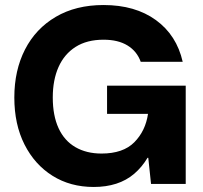

<svg xmlns="http://www.w3.org/2000/svg" viewBox="-20 -732 807 764"><path d="M353 12Q260 12 189 -32.5Q118 -77 77.5 -157Q37 -237 37 -344Q37 -452 79.5 -535Q122 -618 202 -665Q282 -712 392 -712Q518 -712 600.5 -652Q683 -592 707 -486H540Q525 -528 487.5 -551Q450 -574 392 -574Q326 -574 281 -545.5Q236 -517 213 -465.5Q190 -414 190 -344Q190 -272 213 -222Q236 -172 280 -146.5Q324 -121 384 -121Q470 -121 514.5 -166Q559 -211 569 -279H406V-391H719V0H581L570 -104H567Q545 -67 514 -40.5Q483 -14 442.5 -1Q402 12 353 12Z"/></svg>

Font: DM Sans 9pt 36pt Black
Style: Regular
Weight: 900
Version: Version 4.004;gftools[0.9.30]